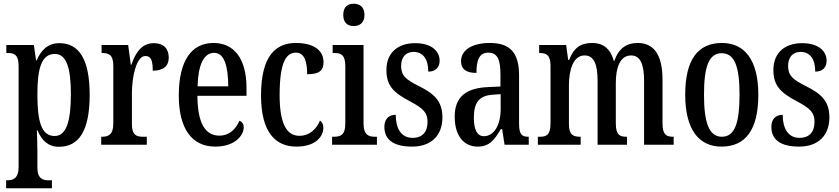

<svg xmlns="http://www.w3.org/2000/svg" viewBox="-20 -778 4507 1032"><path d="M13 234H259V191H240C212 191 181 183 181 124V37C181 -8 179 -47 178 -77H182C204 -23 239 11 297 11C404 11 462 -75 462 -268C462 -461 404 -546 299 -546C237 -546 200 -508 177 -453H174L162 -536H14V-493H23C56 -493 80 -484 80 -424V120C80 182 49 191 20 191H13ZM274 -47C201 -47 181 -128 181 -271C181 -406 201 -488 275 -488C337 -488 361 -413 361 -272C361 -128 337 -47 274 -47Z M524 0H769V-43H749C715 -43 689 -51 689 -110V-276C689 -368 714 -477 761 -477C792 -477 801 -453 801 -398C859 -398 887 -424 887 -468C887 -515 861 -546 807 -546C742 -546 709 -496 686 -430H683L669 -536H526V-493H529C564 -493 589 -484 589 -425V-115C589 -52 562 -43 527 -43H524Z M1137 10C1244 10 1290 -51 1290 -94C1290 -113 1280 -124 1267 -129C1248 -85 1214 -49 1159 -49C1083 -49 1042 -116 1041 -263H1305V-305C1305 -463 1238 -547 1128 -547C1009 -547 941 -452 941 -264C941 -90 1009 10 1137 10ZM1207 -314H1042C1045 -429 1075 -494 1131 -494C1186 -494 1206 -422 1207 -314Z M1573 10C1681 10 1718 -48 1718 -91C1718 -111 1711 -122 1700 -130C1682 -87 1646 -48 1589 -48C1515 -48 1483 -125 1483 -266C1483 -444 1518 -495 1571 -495C1618 -495 1631 -442 1631 -379C1697 -379 1719 -399 1719 -444C1719 -507 1667 -547 1570 -547C1464 -547 1383 -480 1383 -265C1383 -68 1460 10 1573 10Z M1881 -638C1913 -638 1939 -655 1939 -698C1939 -741 1913 -758 1881 -758C1849 -758 1825 -741 1825 -698C1825 -655 1849 -638 1881 -638ZM1765 0H2006V-43H1996C1958 -43 1934 -55 1934 -117V-536H1768V-493H1779C1815 -493 1836 -481 1836 -423V-113C1836 -54 1812 -43 1775 -43H1765Z M2195 10C2299 10 2358 -51 2358 -147C2358 -233 2315 -274 2232 -315C2161 -351 2136 -371 2136 -424C2136 -469 2160 -499 2203 -499C2252 -499 2282 -463 2282 -393C2322 -393 2343 -416 2343 -452C2343 -502 2301 -546 2211 -546C2119 -546 2057 -495 2057 -402C2057 -316 2096 -279 2188 -231C2255 -195 2278 -172 2278 -124C2278 -70 2252 -37 2197 -37C2137 -37 2107 -87 2107 -161C2075 -161 2046 -143 2046 -96C2046 -26 2097 10 2195 10Z M2547 10C2613 10 2638 -28 2672 -84H2679L2692 0H2822V-43H2819C2782 -43 2770 -59 2770 -115V-373C2770 -500 2717 -547 2613 -547C2521 -547 2458 -511 2458 -449C2458 -407 2485 -386 2541 -386C2541 -452 2554 -495 2605 -495C2659 -495 2670 -448 2670 -373V-313L2605 -310C2484 -305 2424 -257 2424 -151C2424 -41 2479 10 2547 10ZM2581 -46C2543 -46 2527 -84 2527 -145C2527 -223 2552 -264 2629 -269L2671 -272V-191C2671 -107 2636 -46 2581 -46Z M2871 0H3101V-43H3099C3064 -43 3038 -51 3038 -110V-319C3038 -404 3062 -480 3122 -480C3174 -480 3192 -430 3192 -343V0H3350V-43H3347C3312 -43 3290 -52 3290 -115V-332C3290 -411 3311 -480 3372 -480C3423 -480 3442 -430 3442 -343V0H3601V-43H3599C3563 -43 3541 -52 3541 -115V-350C3541 -487 3492 -547 3408 -547C3350 -547 3307 -521 3282 -451H3279C3259 -522 3217 -547 3163 -547C3101 -547 3064 -521 3039 -456H3034L3023 -536H2878V-493H2880C2915 -493 2939 -484 2939 -425V-115C2939 -52 2917 -43 2881 -43H2871Z M3858 10C3988 10 4056 -81 4056 -269C4056 -456 3982 -547 3861 -547C3730 -547 3663 -456 3663 -269C3663 -81 3737 10 3858 10ZM3860 -43C3790 -43 3764 -121 3764 -269C3764 -417 3789 -492 3859 -492C3930 -492 3955 -417 3955 -269C3955 -121 3931 -43 3860 -43Z M4275 10C4379 10 4438 -51 4438 -147C4438 -233 4395 -274 4312 -315C4241 -351 4216 -371 4216 -424C4216 -469 4240 -499 4283 -499C4332 -499 4362 -463 4362 -393C4402 -393 4423 -416 4423 -452C4423 -502 4381 -546 4291 -546C4199 -546 4137 -495 4137 -402C4137 -316 4176 -279 4268 -231C4335 -195 4358 -172 4358 -124C4358 -70 4332 -37 4277 -37C4217 -37 4187 -87 4187 -161C4155 -161 4126 -143 4126 -96C4126 -26 4177 10 4275 10Z"/></svg>

Font: Noto Serif Khmer ExtraCondensed Medium
Style: Regular
Weight: 500
Width: 2
Designer: Danh Hong and the Monotype Design Team
Foundry: Monotype Imaging Inc.
Version: Version 2.004